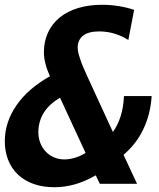

<svg xmlns="http://www.w3.org/2000/svg" viewBox="-36 -762 658 796"><path d="M189 14.2C217.8 14.2 246.1 10.3 275.4 2C304.2 -6.3 333 -19 360.8 -35.2L377.9 0H532.2L476.1 -120.1C511.2 -149.9 538.6 -185.1 558.1 -226.1C577.6 -266.6 589.4 -312.5 592.8 -363.8H478C476.6 -333.5 472.2 -305.7 464.4 -280.8C456.5 -255.9 445.8 -233.9 432.1 -214.8L324.2 -449.2C310.5 -479 302.7 -497.6 295.4 -520C289.1 -539.1 286.1 -553.2 286.1 -565.4C286.1 -585.9 293.9 -603 309.1 -614.7C323.2 -625.5 344.7 -631.8 375.5 -631.8C396 -631.8 417.5 -628.9 438.5 -622.6C459.5 -616.2 478.5 -607.4 496.1 -596.2L520 -721.2C497.6 -728.5 477.1 -733.4 455.6 -736.8C433.6 -740.2 411.6 -742.2 387.7 -742.2C314.9 -742.2 253.9 -724.1 210.9 -689C167.5 -653.3 146 -602.5 146 -545.9C146 -526.9 148.4 -514.2 152.3 -498.5C156.7 -481 162.1 -465.8 170.9 -445.8C110.4 -411.6 64.9 -372.6 32.2 -325.2C0.5 -279.3 -16.1 -229.5 -16.1 -176.8C-16.1 -123 1 -73.2 39.1 -37.6C76.7 -2.4 129.4 14.2 189 14.2ZM231 -101.1C201.7 -101.1 174.3 -111.8 153.8 -133.3C133.3 -154.8 123 -183.1 123 -214.8C123 -242.2 130.4 -270.5 146 -295.4C161.1 -319.3 183.6 -339.8 212.9 -356.9L318.8 -127.9C303.7 -118.7 289.1 -112.3 274.4 -107.9C259.8 -103.5 245.1 -101.1 231 -101.1Z"/></svg>

Font: Hack
Style: Bold Oblique
Weight: 700
Italic angle: -12°
Monospace: yes
Designer: Christopher Simpkins
Foundry: Christopher Simpkins
Version: Version 2.010